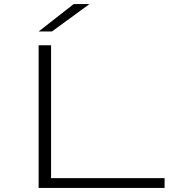

<svg xmlns="http://www.w3.org/2000/svg" viewBox="-20 -922 940 942"><path d="M169.5 0V-700H230.5V-48H787.5V0ZM234.5 -767.5H169.5L341.5 -902H419Z"/></svg>

Font: Trispace Expanded ExtraLight
Style: Regular
Weight: 200
Width: 7
Designer: Tyler Finck
Foundry: Etcetera Type Company
Version: Version 1.210; ttfautohint (v1.8.3)